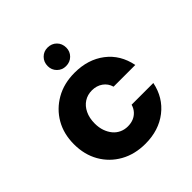

<svg xmlns="http://www.w3.org/2000/svg" viewBox="-190 -841 994 994"><g transform="rotate(-45 307.5 -343.5)"><path d="M314 12Q236 12 176.5 -21.5Q117 -55 83.5 -113.5Q50 -172 50 -248Q50 -324 83.5 -382Q117 -440 176.5 -474Q236 -508 314 -508Q412 -508 479.5 -456.5Q547 -405 565 -314H406Q397 -345 372 -362.5Q347 -380 313 -380Q281 -380 256 -364Q231 -348 216.5 -318Q202 -288 202 -248Q202 -218 210.5 -194Q219 -170 233.5 -152.5Q248 -135 268.5 -125.5Q289 -116 313 -116Q336 -116 354.5 -123.5Q373 -131 386.5 -146Q400 -161 406 -182H565Q547 -93 479.5 -40.5Q412 12 314 12ZM307 -563Q279 -563 259.5 -582.5Q240 -602 240 -630Q240 -660 259.5 -679.5Q279 -699 307 -699Q337 -699 356.5 -679.5Q376 -660 376 -630Q376 -602 356.5 -582.5Q337 -563 307 -563Z"/></g></svg>

Font: DM Sans 24pt Black
Style: Regular
Weight: 900
Designer: Colophon Foundry, Jonny Pinhorn
Foundry: Colophon Foundry
Version: Version 4.004;gftools[0.9.30]